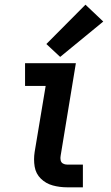

<svg xmlns="http://www.w3.org/2000/svg" viewBox="-20 -800 472 820"><path d="M267 0H334V-97H267Q257 -97 249 -101.5Q241 -106 239 -115.5Q237 -125 239 -135L304 -530H87V-433H175L128 -151Q123 -119 128 -88.5Q133 -58 154.5 -37Q176 -16 205.5 -8Q235 0 267 0ZM237 -557 421 -708 345 -780 178 -612Z"/></svg>

Font: Iosevka Sparkle Semibold
Style: Italic
Weight: 600
Italic angle: -9°
Designer: Belleve Invis
Foundry: Belleve Invis
Version: Version 4.5.0; ttfautohint (v1.8.3)